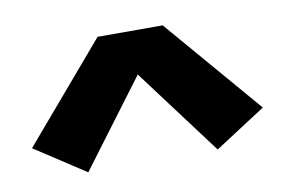

<svg xmlns="http://www.w3.org/2000/svg" viewBox="-46 -878 668 453"><g transform="rotate(-10 288.0 -651.5)"><path d="M133 -496 288 -703 443 -496 565 -575 366 -807H210L12 -575Z"/></g></svg>

Font: Iosevka Sparkle Heavy
Style: Regular
Weight: 900
Designer: Belleve Invis
Foundry: Belleve Invis
Version: Version 4.5.0; ttfautohint (v1.8.3)